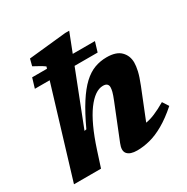

<svg xmlns="http://www.w3.org/2000/svg" viewBox="-169 -885 1020 1045"><g transform="rotate(-30 341.0 -362.0)"><path d="M210 -99 178 0H8L199 -630.5Q192.5 -635.5 185.2 -640Q178 -644.5 169.8 -649.2Q161.5 -654 152 -659Q142.5 -664 132 -670L143 -712.5L378 -737H403.5L203 -223L216 -225.5Q254.5 -308.5 289.8 -363.5Q325 -418.5 359.5 -450.8Q394 -483 430.2 -496.5Q466.5 -510 507 -510Q567 -510 595.2 -481.5Q623.5 -453 623.5 -410Q623.5 -388.5 616.8 -358.5Q610 -328.5 591.5 -282L495.5 -42.5L457.5 -91.5Q486.5 -89.5 514 -93.5Q541.5 -97.5 573.2 -110.8Q605 -124 646 -148L670.5 -110Q616.5 -62.5 569.2 -35.5Q522 -8.5 480 2.2Q438 13 399 13Q355.5 13 338 -7Q320.5 -27 337.5 -68.5L423 -281.5Q436.5 -315 440.5 -331.2Q444.5 -347.5 444.5 -358.5Q444.5 -371 436.8 -378.2Q429 -385.5 412 -385.5Q387 -385.5 361.2 -367.8Q335.5 -350 309.5 -314.8Q283.5 -279.5 258.5 -225.5Q233.5 -171.5 210 -99ZM83.5 -556.5 102 -618H496.5L478 -556.5Z"/></g></svg>

Font: Newsreader 9pt
Style: Bold Italic
Weight: 700
Italic angle: -17°
Designer: Hugues Gentile
Foundry: Production Type
Version: Version 1.003